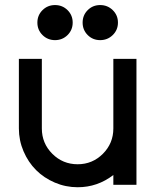

<svg xmlns="http://www.w3.org/2000/svg" viewBox="-20 -746 636 775"><path d="M252.7 -705.1Q273.4 -684.6 273.4 -654.8Q273.4 -625 252.7 -604.5Q231.9 -584 202.1 -584Q172.4 -584 151.6 -604.5Q130.9 -625 130.9 -654.8Q130.9 -684.6 151.6 -705.1Q172.4 -725.6 202.1 -725.6Q231.9 -725.6 252.7 -705.1ZM435.1 -705.1Q456.1 -684.6 456.1 -654.8Q456.1 -625 435.1 -604.5Q414.1 -584 384.3 -584Q354.5 -584 334 -604.5Q313.5 -625 313.5 -654.8Q313.5 -684.6 334 -705.1Q354.5 -725.6 384.3 -725.6Q414.1 -725.6 435.1 -705.1ZM56.2 -227.5V-508.3H148.9V-227.5Q148.9 -167.5 191.2 -125.2Q233.4 -83 293.5 -83Q353 -83 395.3 -125.2Q437.5 -167.5 437.5 -227.5V-508.3H530.8V0H437.5V-39.6Q373.5 9.8 293.5 9.8Q245.1 9.8 201.2 -9Q157.2 -27.8 125.5 -59.6Q93.8 -91.3 75 -135.3Q56.2 -179.2 56.2 -227.5Z"/></svg>

Font: Basically A Sans Serif Medium
Style: Regular
Weight: 500
Designer: Hyung-Suk Kim
Foundry: Mental Design
Version: 1.000